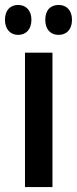

<svg xmlns="http://www.w3.org/2000/svg" viewBox="-39 -756 311 776"><path d="M-19 -676C-19 -637 4 -615 34 -615C66 -615 88 -637 88 -676C88 -714 66 -736 34 -736C4 -736 -19 -716 -19 -676ZM144 -676C144 -637 165 -615 198 -615C230 -615 252 -637 252 -676C252 -714 230 -736 198 -736C166 -736 144 -716 144 -676ZM173 0V-543H62V0Z"/></svg>

Font: Noto Sans Sinhala UI ExtraCondensed SemiBold
Style: Regular
Weight: 600
Width: 2
Designer: Jelle Bosma - Monotype Design Team
Foundry: Monotype Imaging Inc.
Version: Version 2.006